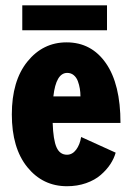

<svg xmlns="http://www.w3.org/2000/svg" viewBox="-20 -666 490 698"><path d="M61 -646.5H369V-556H61ZM400.5 -111Q394.5 -89.5 381 -69Q367.5 -48.5 346.2 -30Q325 -11.5 293 -0.2Q261 11 223.5 11Q135.5 11 79.2 -58.5Q23 -128 23 -250Q23 -372 79.5 -442Q136 -512 222 -512Q312.5 -512 365.2 -436Q418 -360 418 -219H171.5Q173.5 -157.5 185.5 -130.5Q197.5 -103.5 223.5 -103.5Q243 -103.5 256.8 -121.8Q270.5 -140 275 -168ZM224.5 -401Q183.5 -401 174 -315.5H272.5Q272.5 -330 270.2 -343.8Q268 -357.5 263 -371Q258 -384.5 248 -392.8Q238 -401 224.5 -401Z"/></svg>

Font: League Mono Condensed
Style: Bold
Weight: 700
Width: 1
Designer: Tyler Finck
Foundry: The League of Moveable Type / Tyler Finck
Version: Version 2.210